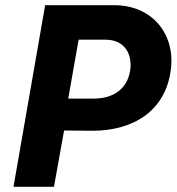

<svg xmlns="http://www.w3.org/2000/svg" viewBox="-20 -720 681 740"><path d="M32 0H188L227 -217L336 -216C500 -216 622 -298 639 -457C654 -589 567 -700 420 -700H154ZM243 -340 283 -567H387C455 -567 487 -519 483 -460C477 -386 426 -341 344 -340Z"/></svg>

Font: Fixel Display
Style: Bold Italic
Weight: 700
Italic angle: -10°
Designer: AlfaBravo + MacPaw
Foundry: Kyrylo Tkachov, Marchela Mozhyna, Serhii Makarenko, Maria Weinstein, Zakhar Kryvoshyya
Version: Version 1.210;Glyphs 3.2 (3217)